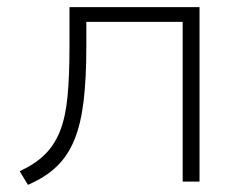

<svg xmlns="http://www.w3.org/2000/svg" viewBox="-20 -507 682 536"><path d="M58 9 35 -29Q78 -49 105 -75.5Q132 -102 147.5 -141Q163 -180 168.5 -237.5Q174 -295 174 -377V-487H537V0H490V-446H221V-375Q221 -289 213.5 -225.5Q206 -162 188 -117.5Q170 -73 138.5 -42.5Q107 -12 58 9Z"/></svg>

Font: Nunito Sans 10pt SemiExpanded ExtraLight
Style: Regular
Weight: 250
Width: 6
Designer: Vernon Adams
Foundry: Vernon Adams
Version: Version 3.101;gftools[0.9.27]